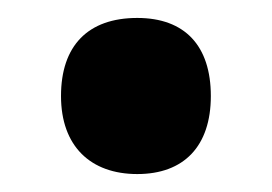

<svg xmlns="http://www.w3.org/2000/svg" viewBox="-20 -183 303 214"><path d="M48 -76C48 -20 81 11 133 11C185 11 215 -20 215 -76C215 -132 186 -163 133 -163C78 -163 48 -132 48 -76Z"/></svg>

Font: Noto Sans Lao UI ExtCond ExtBd
Style: Regular
Weight: 800
Width: 2
Designer: Monotype Design Team
Foundry: Monotype Imaging Inc.
Version: Version 2.000